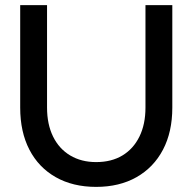

<svg xmlns="http://www.w3.org/2000/svg" viewBox="-20 -720 753 751"><path d="M356 11Q265 11 198 -27Q131 -65 95 -134.5Q59 -204 59 -299V-700H164V-299Q164 -234 187.5 -186Q211 -138 254.5 -112Q298 -86 356 -86Q416 -86 459 -112Q502 -138 525.5 -186Q549 -234 549 -299V-700H654V-299Q654 -204 617.5 -134.5Q581 -65 514 -27Q447 11 356 11Z"/></svg>

Font: Red Hat Display SemiBold
Style: Regular
Weight: 600
Designer: Pentagram, MCKL
Foundry: Pentagram, MCKL
Version: Version 1.023